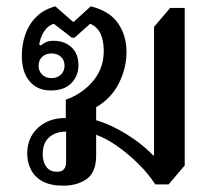

<svg xmlns="http://www.w3.org/2000/svg" viewBox="-20 -577 695 607"><path d="M180 10Q140 10 115 -3.5Q90 -17 78 -40.5Q66 -64 66 -91Q66 -141 99.5 -172.5Q133 -204 188 -204V-262Q212 -270 233 -284Q254 -298 271 -317Q288 -336 298 -360.5Q308 -385 308 -416Q308 -448 298 -470Q288 -492 265 -502L216 -458H207L150 -502Q131 -496 119 -477Q107 -458 104 -436L109 -433Q117 -440 126 -444Q135 -448 150 -448Q184 -448 206 -427.5Q228 -407 228 -371Q228 -337 205.5 -314Q183 -291 141 -291Q98 -291 73.5 -320Q49 -349 49 -401Q49 -436 60 -468Q71 -500 94.5 -523.5Q118 -547 155 -557L212 -507L267 -557Q327 -542 353.5 -503Q380 -464 380 -413Q380 -363 356.5 -315Q333 -267 284 -238V-197Q317 -187 349.5 -170Q382 -153 411.5 -131.5Q441 -110 464 -86H467V-492L518 -552H564V-54L513 6H471Q449 -28 417.5 -59Q386 -90 351.5 -114.5Q317 -139 284 -151V-86Q284 -32 254 -11Q224 10 180 10ZM160 -34Q176 -34 182.5 -42.5Q189 -51 189 -66V-161Q156 -161 135.5 -143Q115 -125 115 -90Q115 -65 126.5 -49.5Q138 -34 160 -34ZM143 -330Q161 -330 172.5 -341Q184 -352 184 -369Q184 -387 172.5 -397.5Q161 -408 143 -408Q125 -408 113.5 -397.5Q102 -387 102 -369Q102 -352 113.5 -341Q125 -330 143 -330Z"/></svg>

Font: Noto Serif Thai Medium
Style: Regular
Weight: 500
Version: Version 2.001